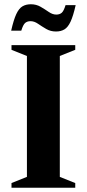

<svg xmlns="http://www.w3.org/2000/svg" viewBox="-20 -882 408 902"><path d="M333.5 -22V0H34V-22L106.5 -51V-619L34 -648V-670H333.5V-648L261 -619V-51ZM335.5 -858Q324 -807 311.5 -780.2Q299 -753.5 282.5 -743.8Q266 -734 243 -734Q217.5 -734 197 -746Q176.5 -758 158.8 -770.2Q141 -782.5 123.5 -782.5Q108 -782.5 98.2 -774.2Q88.5 -766 80 -738H32.5Q44 -789 56.5 -815.8Q69 -842.5 85.5 -852.2Q102 -862 125 -862Q150.5 -862 171 -850Q191.5 -838 209.2 -825.8Q227 -813.5 244.5 -813.5Q260 -813.5 269.8 -821.8Q279.5 -830 288 -858Z"/></svg>

Font: Newsreader Text
Style: Bold
Weight: 700
Designer: Hugues Gentile
Foundry: Production Type
Version: Version 1.001